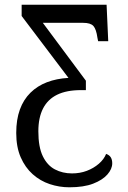

<svg xmlns="http://www.w3.org/2000/svg" viewBox="-20 -556 545 816"><path d="M275 240Q232 240 191.5 226.5Q151 213 119 184.5Q87 156 68 112.5Q49 69 49 9Q49 -48 64.5 -90.5Q80 -133 109.5 -162Q139 -191 179.5 -206.5Q220 -222 271 -225L72 -488V-536H433L440 -381H397L394 -396Q389 -432 377 -445.5Q365 -459 333 -459H162L345 -213V-173H324Q263 -173 223 -153.5Q183 -134 163 -95Q143 -56 143 2Q143 69 162 108Q181 147 213.5 164Q246 181 286 181Q320 181 349 170Q378 159 400 140Q422 121 431 98Q445 103 451 113Q457 123 457 138Q457 162 436.5 185.5Q416 209 376 224.5Q336 240 275 240Z"/></svg>

Font: Noto Serif SemiCondensed
Style: Regular
Weight: 400
Width: 4
Designer: Monotype Design Team
Foundry: Monotype Imaging Inc.
Version: Version 2.013